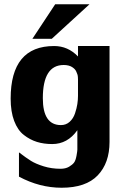

<svg xmlns="http://www.w3.org/2000/svg" viewBox="-20 -699 601 901"><path d="M132 -517 239 -679H400L223 -517ZM30 -236Q30 -483 234 -483Q299 -483 346 -434V-483H494V-33Q494 66 438.5 124Q383 182 269 182Q166 182 69 130V16Q103 42 125.5 56Q148 70 185 81.5Q222 93 264 93Q288 93 304 83.5Q320 74 327.5 64Q335 54 339 32Q343 10 343 3Q343 -4 343 -26V-88Q297 -23 225 -23Q186 -23 153.5 -33Q121 -43 92 -65.5Q63 -88 46.5 -131.5Q30 -175 30 -236ZM181 -238Q181 -112 266 -112Q290 -112 307 -127.5Q324 -143 332 -167Q340 -191 343 -211Q346 -231 346 -249V-310V-316Q346 -322 346 -326Q346 -330 345.5 -337.5Q345 -345 343 -350.5Q341 -356 338 -363Q335 -370 330 -375Q325 -380 318 -384.5Q311 -389 301 -391.5Q291 -394 279 -394Q181 -394 181 -238Z"/></svg>

Font: Coval
Style: Black
Weight: 1000
Foundry: Context Ltd
Version: Version 001.000